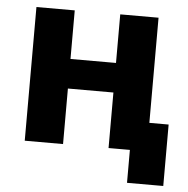

<svg xmlns="http://www.w3.org/2000/svg" viewBox="-49 -568 728 744"><g transform="rotate(5 315.5 -196.0)"><path d="M472 128H613V-111H538V-520H389V-331H212V-520H63V0H212V-216H389V0H472Z"/></g></svg>

Font: Fixel Text Bold
Style: Bold
Weight: 700
Width: 4
Designer: AlfaBravo + MacPaw
Foundry: Kyrylo Tkachov, Marchela Mozhyna, Serhii Makarenko, Maria Weinstein, Zakhar Kryvoshyya
Version: Version 1.211